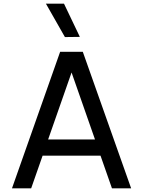

<svg xmlns="http://www.w3.org/2000/svg" viewBox="-20 -1021 776 1041"><path d="M149 0H45L306 -740H429L691 0H587L525 -177H211ZM368 -628 241 -265H495ZM413 -821 332 -820 229 -1001H327Z"/></svg>

Font: Be Vietnam Pro Variable Thin
Style: Regular
Weight: 100
Designer: Lam Bao, Tony Le, Vietanh Nguyen
Foundry: Yellow Type Foundry
Version: Version 1.002